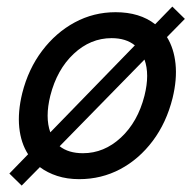

<svg xmlns="http://www.w3.org/2000/svg" viewBox="-20 -548 607 598"><path d="M47.5 30 9.2 -7.5 67.5 -67.5Q45 -102.5 40 -150.8Q35 -199.2 49.2 -257.5Q68.3 -333.3 111.3 -390Q154.2 -446.7 212.9 -478.3Q271.7 -510 340 -510Q415 -510 463.3 -472.5L516.7 -527.5L555.8 -489.2L500 -432.5Q521.7 -397.5 526.7 -349.2Q531.7 -300.8 517.5 -242.5Q498.3 -165.8 455.8 -109.2Q413.3 -52.5 354.6 -21.2Q295.8 10 226.7 10Q189.2 10 158.3 0Q127.5 -10 104.2 -27.5ZM136.7 -135.8 400 -406.7Q372.5 -429.2 327.5 -429.2Q261.7 -429.2 209.6 -380.4Q157.5 -331.7 136.7 -250Q120 -182.5 136.7 -135.8ZM238.3 -70.8Q304.2 -70.8 356.7 -119.6Q409.2 -168.3 430 -250Q446.7 -316.7 430 -362.5L165.8 -92.5Q193.3 -70.8 238.3 -70.8Z"/></svg>

Font: Funnel Sans
Style: Italic
Weight: 400
Italic angle: -14.036°
Version: Version 1.000; Beta; Release 5; Build 24; ttfautohint (v1.8.